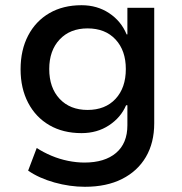

<svg xmlns="http://www.w3.org/2000/svg" viewBox="-20 -528 699 737"><path d="M306 189Q248 189 189 172.5Q130 156 88 127L121 40Q147 57 178 70Q209 83 241.5 89.5Q274 96 304 96Q382 96 425.5 59Q469 22 469 -47V-124H464Q444 -77 398.5 -47Q353 -17 293 -17Q222 -17 169.5 -47.5Q117 -78 88 -133.5Q59 -189 59 -262Q59 -336 88 -391.5Q117 -447 169.5 -477.5Q222 -508 293 -508Q353 -508 399 -477.5Q445 -447 466 -396H469V-498H572V-55Q572 20 540 74.5Q508 129 448.5 159Q389 189 306 189ZM316 -106Q384 -106 423.5 -148.5Q463 -191 463 -263Q463 -334 423.5 -376.5Q384 -419 316 -419Q249 -419 209 -376.5Q169 -334 169 -263Q169 -191 209 -148.5Q249 -106 316 -106Z"/></svg>

Font: Nunito Sans 7pt SemiBold
Style: Regular
Weight: 600
Designer: Vernon Adams
Foundry: Vernon Adams
Version: Version 3.101;gftools[0.9.27]